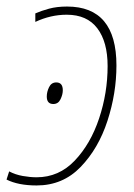

<svg xmlns="http://www.w3.org/2000/svg" viewBox="-31 -557 410 587"><path d="M81 10Q161 10 215.5 -46.5Q270 -103 297.5 -187.5Q325 -272 325 -357Q325 -537 174 -537Q143 -537 119 -530.5Q95 -524 77 -516V-490Q124 -512 173 -512Q235 -512 266.5 -470.5Q298 -429 298 -355Q298 -273 272 -195Q246 -117 197.5 -66Q149 -15 81 -15Q61 -15 38.5 -19Q16 -23 -3 -33L-11 -8Q25 10 81 10ZM132 -239Q147 -239 154 -253.5Q161 -268 161 -281Q161 -305 141 -305Q126 -305 119 -290.5Q112 -276 112 -262Q112 -239 132 -239Z"/></svg>

Font: Noto Sans UI SemiCondensed Thin
Style: Italic
Weight: 250
Width: 4
Italic angle: -12°
Designer: Monotype Design Team
Foundry: Monotype Imaging Inc.
Version: Version 1.901